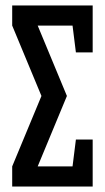

<svg xmlns="http://www.w3.org/2000/svg" viewBox="-20 -679 382 699"><path d="M317.4 -659.2V-488.3H256.3L244.1 -585.9H117.2L223.6 -329.6L117.2 -73.2H244.1L256.3 -170.9H317.4V0H24.4V-73.2L130.9 -329.6L24.4 -585.9V-659.2Z"/></svg>

Font: Alegre Sans
Style: Regular
Weight: 400
Width: 3
Designer: GrandChaos9000
Version: Version 1.2.6 - August 1, 2014